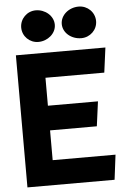

<svg xmlns="http://www.w3.org/2000/svg" viewBox="-62 -993 691 1047"><g transform="rotate(-5 283.0 -469.0)"><path d="M87 -861C87 -813 126 -775 174 -775C225 -775 271 -813 271 -861C271 -910 225 -948 174 -948C126 -948 87 -909 87 -861ZM309 -861C309 -813 354 -775 409 -775C457 -775 497 -813 497 -861C497 -910 457 -948 409 -948C354 -948 309 -909 309 -861ZM195 -424V-577H517L535 -713H45V10H522L539 -126H195V-289H451L469 -424Z"/></g></svg>

Font: Bluebird
Style: SfBdExt
Weight: 700
Designer: Jasper
Foundry: Cannot Into Space Fonts
Version: Version 0.98